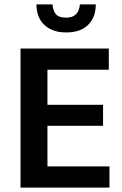

<svg xmlns="http://www.w3.org/2000/svg" viewBox="-20 -850 552 870"><path d="M73 -630H473V-534H195V-375H447V-280H195V-96H476V0H73ZM218 -830Q220 -802 233 -786Q246 -770 280 -770Q337 -770 342 -830H414Q414 -772 379.5 -737.5Q345 -703 280 -703Q244 -703 218.5 -713.5Q193 -724 176.5 -741.5Q160 -759 152.5 -782Q145 -805 145 -830Z"/></svg>

Font: Mukta Mahee SemiBold
Style: Regular
Weight: 600
Designer: Shuchita Grover, Noopur Datye, Girish Dalvi, Yashodeep Gholap
Foundry: Ek Type
Version: Version 2.538;PS 1.000;hotconv 16.6.51;makeotf.lib2.5.65220;